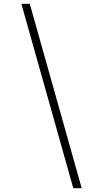

<svg xmlns="http://www.w3.org/2000/svg" viewBox="-20 -843 540 1006"><path d="M364 143 92 -823H136L408 143Z"/></svg>

Font: Iosevka Curly Extralight
Style: Italic
Weight: 200
Italic angle: -9°
Monospace: yes
Designer: Belleve Invis
Foundry: Belleve Invis
Version: Version 22.1.2; ttfautohint (v1.8.4)